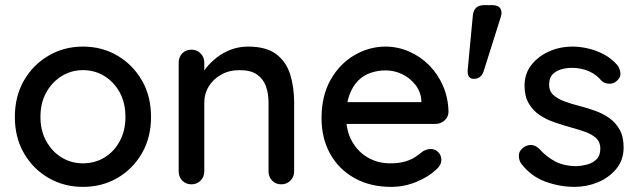

<svg xmlns="http://www.w3.org/2000/svg" viewBox="-20 -720 2494 750"><path d="M570 -263Q570 -183 534.5 -121.5Q499 -60 439 -25Q379 10 304 10Q230 10 169.5 -25Q109 -60 73.5 -121.5Q38 -183 38 -263Q38 -344 73.5 -405.5Q109 -467 169.5 -502.5Q230 -538 304 -538Q379 -538 439 -502.5Q499 -467 534.5 -405.5Q570 -344 570 -263ZM470 -263Q470 -318 448 -358.5Q426 -399 388.5 -422.5Q351 -446 304 -446Q258 -446 220.5 -422.5Q183 -399 160.5 -358.5Q138 -318 138 -263Q138 -210 160.5 -169Q183 -128 220.5 -105Q258 -82 304 -82Q351 -82 388.5 -105Q426 -128 448 -169Q470 -210 470 -263Z M949 -538Q1020 -538 1059 -508.5Q1098 -479 1113.5 -429.5Q1129 -380 1129 -319V-51Q1129 -29 1114.5 -14.5Q1100 0 1079 0Q1057 0 1043 -14.5Q1029 -29 1029 -51V-318Q1029 -354 1019 -382.5Q1009 -411 984.5 -428.5Q960 -446 916 -446Q875 -446 844 -428.5Q813 -411 795.5 -382.5Q778 -354 778 -318V-51Q778 -29 763.5 -14.5Q749 0 728 0Q706 0 692 -14.5Q678 -29 678 -51V-475Q678 -497 692 -511.5Q706 -526 728 -526Q749 -526 763.5 -511.5Q778 -497 778 -475V-419L760 -409Q767 -431 784.5 -453.5Q802 -476 827 -495.5Q852 -515 883 -526.5Q914 -538 949 -538Z M1508 10Q1426 10 1364.5 -24.5Q1303 -59 1269.5 -119.5Q1236 -180 1236 -258Q1236 -346 1271.5 -408.5Q1307 -471 1364.5 -504.5Q1422 -538 1486 -538Q1534 -538 1578.5 -518.5Q1623 -499 1657 -464.5Q1691 -430 1711 -383.5Q1731 -337 1732 -282Q1731 -262 1716 -249Q1701 -236 1681 -236H1293L1269 -321H1645L1626 -303V-328Q1623 -363 1602 -389.5Q1581 -416 1550.5 -430.5Q1520 -445 1486 -445Q1456 -445 1428 -435.5Q1400 -426 1379 -405Q1358 -384 1345 -349.5Q1332 -315 1332 -264Q1332 -209 1355 -168Q1378 -127 1417 -104.5Q1456 -82 1504 -82Q1540 -82 1564 -89.5Q1588 -97 1604 -108Q1620 -119 1632 -129Q1648 -138 1662 -138Q1680 -138 1692 -125.5Q1704 -113 1704 -96Q1704 -74 1682 -56Q1655 -30 1607.5 -10Q1560 10 1508 10Z M1827 -659Q1831 -700 1871 -700H1903Q1926 -700 1934.5 -687Q1943 -674 1936 -653L1869 -441Q1859 -412 1831 -412Q1804 -412 1807 -448Z M2015 -82Q2006 -96 2007 -114.5Q2008 -133 2028 -146Q2042 -155 2057.5 -153.5Q2073 -152 2087 -138Q2115 -107 2149.5 -89Q2184 -71 2233 -71Q2253 -72 2274 -77.5Q2295 -83 2310 -97.5Q2325 -112 2325 -140Q2325 -165 2309 -180Q2293 -195 2267 -204.5Q2241 -214 2211 -222Q2179 -231 2146.5 -242Q2114 -253 2088 -270.5Q2062 -288 2045.5 -316Q2029 -344 2029 -385Q2029 -432 2055.5 -466Q2082 -500 2124.5 -519Q2167 -538 2217 -538Q2246 -538 2278 -530.5Q2310 -523 2340 -507Q2370 -491 2392 -465Q2402 -452 2403.5 -434Q2405 -416 2387 -402Q2375 -392 2358 -393Q2341 -394 2330 -404Q2311 -428 2281 -441.5Q2251 -455 2213 -455Q2194 -455 2173.5 -449.5Q2153 -444 2139 -430Q2125 -416 2125 -389Q2125 -364 2141.5 -349Q2158 -334 2185 -324Q2212 -314 2244 -306Q2275 -298 2305.5 -287Q2336 -276 2360.5 -258.5Q2385 -241 2400.5 -213.5Q2416 -186 2416 -144Q2416 -95 2387.5 -60.5Q2359 -26 2315.5 -8Q2272 10 2224 10Q2167 10 2110.5 -10.5Q2054 -31 2015 -82Z"/></svg>

Font: Quicksand Light SemiBold
Style: Regular
Weight: 600
Version: Version 3.004